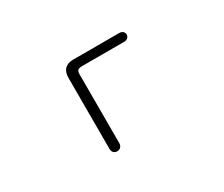

<svg xmlns="http://www.w3.org/2000/svg" viewBox="-95 -763 1191 1022"><g transform="rotate(-30 500.0 -252.0)"><path d="M418 -522.5Q383.8 -522.5 365.2 -502.9Q348.6 -484.4 348.6 -451.2V-14.6Q348.6 0 357.4 9.8Q366.2 17.6 378.9 17.6Q390.6 17.6 399.4 9.8Q409.2 0 409.2 -14.6V-438.5Q409.2 -454.1 415 -460.9Q422.9 -468.8 440.4 -468.8H702.1Q715.8 -468.8 724.6 -477.5Q732.4 -485.4 732.4 -496.1Q732.4 -506.8 724.6 -514.6Q715.8 -522.5 702.1 -522.5Z"/></g></svg>

Font: GulimChe
Style: Regular
Weight: 400
Monospace: yes
Version: Version 2.21